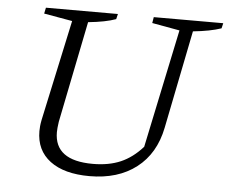

<svg xmlns="http://www.w3.org/2000/svg" viewBox="-49 -703 914 768"><g transform="rotate(5 408.5 -319.0)"><path d="M337 9Q235 9 178.5 -33.5Q122 -76 122 -153Q122 -162 123 -173Q124 -184 127 -199L214 -603L100 -623L105 -647H394L389 -626Q348 -611 278 -604L196 -197Q194 -183 193 -173Q192 -163 192 -155Q192 -41 346 -41Q410 -41 457.5 -61.5Q505 -82 545 -127L645 -603L534 -623L538 -647H817L812 -626Q768 -611 699 -604L620 -210Q599 -105 525 -48Q451 9 337 9Z"/></g></svg>

Font: Piazzolla SC Light
Style: Italic
Weight: 300
Italic angle: -11.3°
Designer: Juan Pablo del Peral
Foundry: Huerta Tipografica
Version: Version 1.330